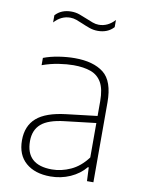

<svg xmlns="http://www.w3.org/2000/svg" viewBox="-86 -816 662 884"><g transform="rotate(10 245.0 -374.0)"><path d="M211 8Q138.5 8 96.2 -28.8Q54 -65.5 54 -133.5Q54 -201 97 -238.5Q140 -276 233.5 -287L377.5 -304V-373Q377.5 -429.5 360 -460.2Q342.5 -491 309.2 -503Q276 -515 228.5 -515Q198 -515 160 -509.2Q122 -503.5 83 -489.5V-523.5Q114 -535.5 153.5 -541.8Q193 -548 228.5 -548Q315.5 -548 363.5 -510.5Q411.5 -473 411.5 -373V0H381.5L378.5 -64H374.5Q347 -30.5 303.8 -11.2Q260.5 8 211 8ZM91 -136.5Q91 -25 212.5 -25Q256.5 -25 300 -44.8Q343.5 -64.5 377.5 -110V-271L232.5 -254Q157 -245.5 124 -216.8Q91 -188 91 -136.5ZM309.5 -690Q289.5 -690 271 -696.5Q252.5 -703 235.5 -710.5Q219.5 -717.5 204.8 -722.8Q190 -728 175.5 -728Q133 -728 101 -692.5V-726Q128.5 -756.5 175.5 -756.5Q196 -756.5 214.2 -750Q232.5 -743.5 250 -736Q265.5 -729.5 280.2 -724Q295 -718.5 309.5 -718.5Q352 -718.5 384 -754V-720.5Q356.5 -690 309.5 -690Z"/></g></svg>

Font: Encode Sans Th
Style: Regular
Weight: 100
Designer: Multiple Designers
Foundry: Impallari Type
Version: Version 3.002; ttfautohint (v1.8.3) -l 8 -r 50 -G 200 -x 14 